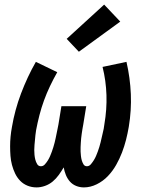

<svg xmlns="http://www.w3.org/2000/svg" viewBox="-20 -807 640 835"><path d="M139 8Q118 8 99.5 0.5Q81 -7 67.5 -21Q54 -35 45.5 -53Q37 -71 32 -90Q27 -109 25.5 -129.5Q24 -150 24 -171Q24 -192 26 -213Q28 -234 32 -255Q38 -291 48 -328Q58 -365 71.5 -400.5Q85 -436 101 -470.5Q117 -505 136 -538L229 -493Q212 -463 197.5 -432.5Q183 -402 171.5 -370.5Q160 -339 151.5 -306Q143 -273 137 -241Q135 -230 134 -219Q133 -208 132 -197.5Q131 -187 130 -176Q129 -165 129 -154.5Q129 -144 130 -133.5Q131 -123 133.5 -113Q136 -103 141.5 -93.5Q147 -84 158 -84Q168 -84 175.5 -92.5Q183 -101 188.5 -110Q194 -119 198 -128.5Q202 -138 205.5 -147.5Q209 -157 212 -167Q215 -177 217.5 -186.5Q220 -196 222 -206Q224 -216 226 -225.5Q228 -235 230 -245Q232 -255 234 -265L247 -345H355L342 -265Q340 -255 338.5 -245.5Q337 -236 335.5 -226Q334 -216 333 -206Q332 -196 331.5 -186.5Q331 -177 330.5 -167Q330 -157 330.5 -147.5Q331 -138 332 -128.5Q333 -119 335.5 -110Q338 -101 343 -92.5Q348 -84 358 -84Q368 -84 375.5 -93Q383 -102 388.5 -111Q394 -120 398 -129.5Q402 -139 405.5 -148.5Q409 -158 412 -168Q415 -178 417.5 -188Q420 -198 422 -207.5Q424 -217 426.5 -227Q429 -237 431 -247Q433 -257 434 -267Q445 -331 443 -393.5Q441 -456 426 -516L530 -538Q546 -469 549 -398Q552 -327 540 -255Q535 -226 528 -198.5Q521 -171 510.5 -143.5Q500 -116 485 -89.5Q470 -63 449 -41Q428 -19 400.5 -5.5Q373 8 345 8Q327 8 311 1.5Q295 -5 284 -17.5Q273 -30 266.5 -46Q260 -62 257 -79Q247 -62 235.5 -46Q224 -30 209 -17.5Q194 -5 175.5 1.5Q157 8 139 8ZM323 -582 270 -638 433 -787 503 -713Z"/></svg>

Font: Iosevka Curly SmBdExObl
Style: Regular
Weight: 600
Width: 7
Italic angle: -9°
Monospace: yes
Designer: Belleve Invis
Foundry: Belleve Invis
Version: Version 11.1.0; ttfautohint (v1.8.3)